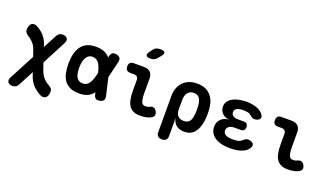

<svg xmlns="http://www.w3.org/2000/svg" viewBox="-84 -1397 3768 2199"><g transform="rotate(20 1800.0 -297.5)"><path d="M517 -474 366 -185 393 -104Q403 -76 416 -53Q429 -30 444.5 -12.5Q460 5 476 17Q492 29 507 37Q537 54 547 67Q557 80 557 101Q557 129 549.5 149Q542 169 528.5 179Q515 189 497 189.5Q479 190 458 179Q407 153 365 109Q323 65 300 -6L289 -38L192 146Q181 168 164.5 179Q148 190 123 190Q106 190 91 184.5Q76 179 68 168Q60 157 59.5 141Q59 125 71 104L233 -204L205 -285Q197 -309 185 -328Q173 -347 159 -362Q145 -377 131 -387.5Q117 -398 106 -405Q78 -424 67.5 -438.5Q57 -453 57 -471Q57 -499 64.5 -519Q72 -539 85.5 -549.5Q99 -560 117 -560Q135 -560 156 -548Q179 -536 200 -520.5Q221 -505 240 -485Q259 -465 274 -440Q289 -415 300 -382L310 -352L396 -516Q408 -538 424 -549Q440 -560 465 -560Q482 -560 496.5 -554.5Q511 -549 519.5 -538.5Q528 -528 528 -512Q528 -496 517 -474Z M1171 -68Q1178 -36 1166.5 -18Q1155 0 1123.5 7Q1092 14 1073.5 2.5Q1055 -9 1048 -41L1042 -67Q1042 -66 1041 -66Q1014 -30 973 -10Q932 10 870 10Q804 10 759.5 -10Q715 -30 688.5 -66.5Q662 -103 650.5 -154.5Q639 -206 639 -270Q639 -334 651.5 -387Q664 -440 691 -478.5Q718 -517 762 -538.5Q806 -560 870 -560Q932 -560 973 -542.5Q1014 -525 1042 -493Q1042 -492 1043 -491L1047 -509Q1054 -541 1072.5 -552.5Q1091 -564 1122.5 -557Q1154 -550 1165.5 -532Q1177 -514 1170 -482L1122 -282ZM995 -283Q987 -320 977 -347Q966 -378 951.5 -398Q937 -418 917 -428Q897 -438 870 -438Q847 -438 828.5 -426Q810 -414 797 -392.5Q784 -371 777.5 -339.5Q771 -308 771 -270Q771 -232 776.5 -202.5Q782 -173 793.5 -153Q805 -133 824 -122.5Q843 -112 870 -112Q897 -112 917 -124.5Q937 -137 951.5 -160.5Q966 -184 976 -216Q986 -247 995 -283Z M1571 -256Q1571 -181 1584 -146.5Q1597 -112 1632 -112Q1644 -112 1656.5 -114.5Q1669 -117 1684 -124Q1712 -138 1732 -130Q1752 -122 1765 -98Q1780 -71 1773.5 -50.5Q1767 -30 1744 -17Q1712 -1 1679 4.5Q1646 10 1610 10Q1566 10 1534 -3.5Q1502 -17 1480.5 -46Q1459 -75 1449 -121.5Q1439 -168 1439 -233V-358Q1439 -385 1425.5 -398.5Q1412 -412 1385 -412H1342Q1312 -412 1297.5 -426.5Q1283 -441 1283 -471Q1283 -501 1297.5 -515.5Q1312 -530 1342 -530H1463Q1517 -530 1544 -503Q1571 -476 1571 -422ZM1578 -679Q1563 -661 1544.5 -653Q1526 -645 1503 -645Q1458 -645 1449 -662.5Q1440 -680 1467 -716L1492 -749Q1509 -771 1528.5 -778Q1548 -785 1575 -785Q1621 -785 1628.5 -767.5Q1636 -750 1608 -715Z M1940 180Q1907 180 1890.5 163.5Q1874 147 1874 114V-328Q1874 -381 1890.5 -423.5Q1907 -466 1936.5 -496.5Q1966 -527 2008.5 -543.5Q2051 -560 2103 -560Q2207 -560 2264 -502.5Q2321 -445 2331 -348Q2335 -312 2335 -275.5Q2335 -239 2331 -202Q2321 -105 2277 -47.5Q2233 10 2150 10Q2089 10 2052 -20Q2015 -50 2006 -105V114Q2006 147 1990 163.5Q1974 180 1940 180ZM2103 -104Q2149 -104 2171 -130.5Q2193 -157 2199 -207Q2203 -241 2203 -275Q2203 -309 2199 -343Q2193 -393 2171 -419.5Q2149 -446 2103 -446Q2080 -446 2062 -437.5Q2044 -429 2031.5 -413Q2019 -397 2012.5 -374.5Q2006 -352 2006 -323V-207Q2006 -158 2031.5 -131Q2057 -104 2103 -104Z M2913 -481Q2925 -466 2926 -451Q2927 -436 2919 -425Q2911 -414 2894.5 -407Q2878 -400 2854 -400Q2844 -400 2836 -403.5Q2828 -407 2820.5 -412.5Q2813 -418 2805.5 -424Q2798 -430 2788 -436Q2779 -444 2765 -447.5Q2751 -451 2732 -453Q2719 -454 2706.5 -454Q2694 -454 2682 -453Q2644 -450 2622 -435.5Q2600 -421 2600 -393Q2600 -366 2621 -350Q2642 -334 2679 -334H2752Q2778 -334 2791 -321.5Q2804 -309 2804 -282Q2804 -256 2791 -243.5Q2778 -231 2752 -231H2674Q2634 -231 2610.5 -213Q2587 -195 2587 -165Q2587 -134 2610.5 -118Q2634 -102 2674 -99Q2690 -98 2707 -98Q2724 -98 2740 -99Q2762 -101 2778 -106Q2794 -111 2805 -121Q2813 -126 2820.5 -133Q2828 -140 2835 -145Q2842 -150 2850 -153.5Q2858 -157 2869 -157Q2892 -157 2909 -150Q2926 -143 2934.5 -132Q2943 -121 2942.5 -106.5Q2942 -92 2930 -75Q2906 -37 2857 -16.5Q2808 4 2740 7Q2724 8 2707 8Q2690 8 2674 7Q2625 5 2584.5 -7.5Q2544 -20 2515 -42Q2486 -64 2470 -94Q2454 -124 2454 -162Q2454 -220 2491 -256.5Q2528 -293 2590 -296Q2537 -299 2503.5 -332.5Q2470 -366 2470 -413Q2470 -446 2485.5 -471.5Q2501 -497 2528.5 -515Q2556 -533 2595 -543.5Q2634 -554 2682 -557Q2694 -558 2706.5 -558Q2719 -558 2732 -557Q2795 -553 2841.5 -534Q2888 -515 2913 -481Z M3371 -256Q3371 -181 3384 -146.5Q3397 -112 3432 -112Q3444 -112 3456.5 -114.5Q3469 -117 3484 -124Q3512 -138 3532 -130Q3552 -122 3565 -98Q3580 -71 3573.5 -50.5Q3567 -30 3544 -17Q3512 -1 3479 4.5Q3446 10 3410 10Q3366 10 3334 -3.5Q3302 -17 3280.5 -46Q3259 -75 3249 -121.5Q3239 -168 3239 -233V-358Q3239 -385 3225.5 -398.5Q3212 -412 3185 -412H3142Q3112 -412 3097.5 -426.5Q3083 -441 3083 -471Q3083 -501 3097.5 -515.5Q3112 -530 3142 -530H3263Q3317 -530 3344 -503Q3371 -476 3371 -422Z"/></g></svg>

Font: Maple Mono Normal NL
Style: Bold
Weight: 700
Monospace: yes
Designer: subframe7536
Version: Version 7.000